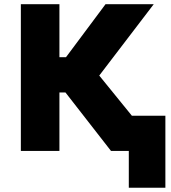

<svg xmlns="http://www.w3.org/2000/svg" viewBox="-20 -720 814 916"><path d="M594.5 175.5V0H548V-168H769V175.5ZM509.5 0 229.5 -359.5 483.5 -700H713.5L453.5 -359.5L745.5 0ZM79.5 0V-700H263.5V-447H396.5V-279H263.5V0Z"/></svg>

Font: Geologica Cursive ExtraBold
Style: Regular
Weight: 800
Designer: Sindre Bremnes, Frode Helland
Foundry: Monokrom Skriftforlag AS
Version: Version 1.010;gftools[0.9.28]